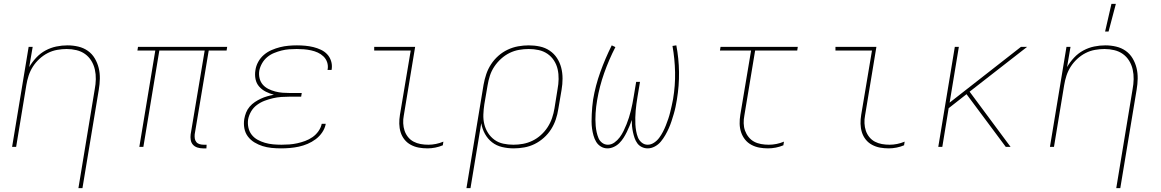

<svg xmlns="http://www.w3.org/2000/svg" viewBox="-20 -764 6040 999"><path d="M388 215 473 -300Q478 -326 478.5 -352Q479 -378 473.5 -402.5Q468 -427 455 -448Q442 -469 422.5 -483Q403 -497 378 -503Q353 -509 327 -509Q303 -509 277.5 -504.5Q252 -500 228.5 -488Q205 -476 185 -457.5Q165 -439 151 -417Q137 -395 129 -370.5Q121 -346 117 -321L64 0H43L129 -520H150L132 -415Q147 -441 168.5 -464Q190 -487 217 -501.5Q244 -516 273 -522Q302 -528 331 -528Q360 -528 387.5 -521.5Q415 -515 437 -499.5Q459 -484 473 -460.5Q487 -437 493.5 -410.5Q500 -384 499.5 -355Q499 -326 494 -297L409 215Z M1054 8H1036Q1021 8 1007 3.5Q993 -1 984 -11Q975 -21 972.5 -35.5Q970 -50 972 -65L1045 -501H809L726 0H705L788 -501H695L698 -520H1162L1159 -501H1066L993 -65Q992 -54 993.5 -43.5Q995 -33 1001.5 -25Q1008 -17 1018.5 -14Q1029 -11 1040 -11H1055Z M1442 8Q1417 8 1392.5 5.5Q1368 3 1346 -4Q1324 -11 1304 -23Q1284 -35 1270 -53.5Q1256 -72 1251.5 -96Q1247 -120 1251 -145Q1254 -162 1260.5 -178.5Q1267 -195 1279 -209Q1291 -223 1306 -233Q1321 -243 1337 -250.5Q1353 -258 1370.5 -263Q1388 -268 1405 -271Q1383 -277 1363 -287Q1343 -297 1328.5 -313.5Q1314 -330 1309.5 -352.5Q1305 -375 1309 -399Q1312 -421 1323.5 -442Q1335 -463 1353 -478.5Q1371 -494 1393 -503.5Q1415 -513 1437 -518.5Q1459 -524 1481 -526Q1503 -528 1525 -528Q1547 -528 1568.5 -526Q1590 -524 1610.5 -519Q1631 -514 1650 -505Q1669 -496 1682.5 -481.5Q1696 -467 1702.5 -447Q1709 -427 1706 -405L1705 -400H1684L1685 -404Q1688 -423 1682 -440.5Q1676 -458 1663 -470.5Q1650 -483 1633.5 -490.5Q1617 -498 1598.5 -502Q1580 -506 1561.5 -507.5Q1543 -509 1524 -509Q1504 -509 1484 -507.5Q1464 -506 1444.5 -501Q1425 -496 1405.5 -488Q1386 -480 1370 -466.5Q1354 -453 1343.5 -434.5Q1333 -416 1329 -396Q1326 -376 1330.5 -357Q1335 -338 1347 -324Q1359 -310 1376 -301.5Q1393 -293 1412 -288Q1431 -283 1450.5 -281.5Q1470 -280 1490 -280H1550L1547 -261H1487Q1466 -261 1444 -259.5Q1422 -258 1400.5 -253Q1379 -248 1357.5 -240Q1336 -232 1317 -218Q1298 -204 1286.5 -184Q1275 -164 1271 -143Q1268 -121 1272.5 -100Q1277 -79 1289.5 -63Q1302 -47 1320 -37Q1338 -27 1358.5 -21Q1379 -15 1401 -13Q1423 -11 1445 -11Q1465 -11 1485.5 -12.5Q1506 -14 1526.5 -18.5Q1547 -23 1567.5 -30.5Q1588 -38 1606 -50.5Q1624 -63 1637 -81.5Q1650 -100 1654 -120H1675Q1671 -97 1657 -76Q1643 -55 1623 -40Q1603 -25 1580.5 -15.5Q1558 -6 1535 -1Q1512 4 1488.5 6Q1465 8 1442 8Z M2205 8Q2181 8 2159 4Q2137 0 2117.5 -10.5Q2098 -21 2084.5 -38Q2071 -55 2064.5 -76Q2058 -97 2057.5 -120Q2057 -143 2061 -167L2117 -501H1927V-520H2140L2081 -163Q2077 -143 2078 -122.5Q2079 -102 2085 -84Q2091 -66 2103 -51Q2115 -36 2132 -27Q2149 -18 2168.5 -14.5Q2188 -11 2209 -11Q2228 -11 2248 -15Q2268 -19 2287 -27L2284 -8Q2265 0 2244.5 4Q2224 8 2205 8Z M2407 215 2496 -323Q2501 -351 2510 -378Q2519 -405 2535 -429.5Q2551 -454 2573 -473.5Q2595 -493 2621.5 -505.5Q2648 -518 2676 -523Q2704 -528 2731 -528Q2761 -528 2789 -522Q2817 -516 2840 -500.5Q2863 -485 2878 -462Q2893 -439 2900 -412Q2907 -385 2907 -355.5Q2907 -326 2902 -297L2885 -197Q2881 -170 2872 -143Q2863 -116 2847.5 -91.5Q2832 -67 2809.5 -47Q2787 -27 2761.5 -14.5Q2736 -2 2708 3Q2680 8 2653 8Q2622 8 2592.5 1Q2563 -6 2540.5 -23.5Q2518 -41 2503.5 -67Q2489 -93 2484 -123L2428 215ZM2651 -11Q2676 -11 2701 -15.5Q2726 -20 2750 -31.5Q2774 -43 2794.5 -61.5Q2815 -80 2829.5 -102.5Q2844 -125 2852.5 -150Q2861 -175 2865 -200L2881 -300Q2886 -326 2886.5 -352.5Q2887 -379 2881.5 -403.5Q2876 -428 2862.5 -449Q2849 -470 2828.5 -484Q2808 -498 2783 -503.5Q2758 -509 2731 -509Q2706 -509 2680.5 -504.5Q2655 -500 2631.5 -488.5Q2608 -477 2587.5 -458.5Q2567 -440 2552 -417.5Q2537 -395 2529 -370Q2521 -345 2517 -320L2500 -221Q2496 -195 2495 -168.5Q2494 -142 2500 -117.5Q2506 -93 2519.5 -72Q2533 -51 2553 -36.5Q2573 -22 2598.5 -16.5Q2624 -11 2651 -11Z M3141 8Q3122 8 3106.5 -1.5Q3091 -11 3082 -26Q3073 -41 3068 -59Q3063 -77 3060.5 -95Q3058 -113 3058 -132Q3058 -151 3059 -170Q3060 -189 3061.5 -208Q3063 -227 3066 -246Q3078 -318 3103.5 -389Q3129 -460 3163 -528L3182 -519Q3148 -453 3123.5 -383.5Q3099 -314 3087 -243Q3084 -226 3082 -209Q3080 -192 3079 -175.5Q3078 -159 3078 -142Q3078 -125 3079.5 -108.5Q3081 -92 3084.5 -76Q3088 -60 3094 -45.5Q3100 -31 3113 -21Q3126 -11 3143 -11Q3161 -11 3177 -22.5Q3193 -34 3204.5 -49.5Q3216 -65 3224.5 -82.5Q3233 -100 3240 -117.5Q3247 -135 3252.5 -152.5Q3258 -170 3262.5 -188Q3267 -206 3270.5 -224Q3274 -242 3277 -260L3290 -338H3310L3297 -260Q3294 -242 3291.5 -224Q3289 -206 3287.5 -188Q3286 -170 3285.5 -152Q3285 -134 3286 -116.5Q3287 -99 3290 -82Q3293 -65 3299 -49.5Q3305 -34 3318.5 -22.5Q3332 -11 3350 -11Q3367 -11 3383 -21.5Q3399 -32 3410 -47Q3421 -62 3429.5 -78.5Q3438 -95 3444.5 -111.5Q3451 -128 3457 -145.5Q3463 -163 3467 -180Q3471 -197 3475 -214Q3479 -231 3482 -248Q3494 -319 3492.5 -388.5Q3491 -458 3479 -525L3499 -528Q3512 -460 3513 -389Q3514 -318 3502 -246Q3499 -227 3495 -208Q3491 -189 3485.5 -170.5Q3480 -152 3474 -133.5Q3468 -115 3460 -97Q3452 -79 3442 -61.5Q3432 -44 3419 -28Q3406 -12 3387.5 -2Q3369 8 3350 8Q3334 8 3319.5 1Q3305 -6 3296 -18.5Q3287 -31 3282 -45.5Q3277 -60 3273.5 -76Q3270 -92 3268.5 -108Q3267 -124 3267 -140Q3262 -124 3255.5 -108.5Q3249 -93 3241.5 -77.5Q3234 -62 3224.5 -47Q3215 -32 3202.5 -19.5Q3190 -7 3173.5 0.5Q3157 8 3141 8Z M3976 8Q3953 8 3931 4Q3909 0 3889.5 -10.5Q3870 -21 3856.5 -38Q3843 -55 3836 -76Q3829 -97 3828.5 -120Q3828 -143 3832 -167L3888 -501H3726L3729 -520H4131L4128 -501H3909L3853 -163Q3849 -143 3849.5 -122.5Q3850 -102 3856.5 -84Q3863 -66 3875 -51Q3887 -36 3903.5 -27Q3920 -18 3940 -14.5Q3960 -11 3980 -11Q4000 -11 4020 -15Q4040 -19 4059 -27L4056 -8Q4037 0 4016.5 4Q3996 8 3976 8Z M4605 8Q4581 8 4559 4Q4537 0 4517.5 -10.5Q4498 -21 4484.5 -38Q4471 -55 4464.5 -76Q4458 -97 4457.5 -120Q4457 -143 4461 -167L4517 -501H4327V-520H4540L4481 -163Q4477 -143 4478 -122.5Q4479 -102 4485 -84Q4491 -66 4503 -51Q4515 -36 4532 -27Q4549 -18 4568.5 -14.5Q4588 -11 4609 -11Q4628 -11 4648 -15Q4668 -19 4687 -27L4684 -8Q4665 0 4644.5 4Q4624 8 4605 8Z M5213 0 5009 -274 4916 -201 4883 0H4862L4948 -520H4969L4921 -230L5292 -520H5324L5025 -287L5238 0Z M5788 215 5873 -300Q5878 -326 5878.5 -352Q5879 -378 5873.5 -402.5Q5868 -427 5855 -448Q5842 -469 5822.5 -483Q5803 -497 5778 -503Q5753 -509 5727 -509Q5703 -509 5677.5 -504.5Q5652 -500 5628.5 -488Q5605 -476 5585 -457.5Q5565 -439 5551 -417Q5537 -395 5529 -370.5Q5521 -346 5517 -321L5464 0H5443L5529 -520H5550L5532 -415Q5547 -441 5568.5 -464Q5590 -487 5617 -501.5Q5644 -516 5673 -522Q5702 -528 5731 -528Q5760 -528 5787.5 -521.5Q5815 -515 5837 -499.5Q5859 -484 5873 -460.5Q5887 -437 5893.5 -410.5Q5900 -384 5899.5 -355Q5899 -326 5894 -297L5809 215ZM5730 -600 5763 -744H5786L5748 -600Z"/></svg>

Font: Iosevka Thin Extended Oblique
Style: Regular
Weight: 100
Width: 7
Italic angle: -9°
Monospace: yes
Designer: Belleve Invis
Foundry: Belleve Invis
Version: Version 32.5.0; ttfautohint (v1.8.4)